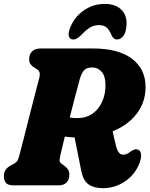

<svg xmlns="http://www.w3.org/2000/svg" viewBox="-20 -948 765 982"><path d="M695 -117.5Q672.5 -56.5 620.5 -21Q568.5 14.5 506 14.5Q460 14.5 433 -4.8Q406 -24 396 -72.5L361.5 -245Q335 -246 311.5 -249.5Q304.5 -220 298.5 -195Q292.5 -170 288.5 -153.5Q282.5 -127.5 286 -121Q289.5 -114.5 296 -109.5L306.5 -102Q319.5 -93 327 -82.2Q334.5 -71.5 334.5 -54Q334.5 -29.5 320.8 -14.8Q307 0 279 0H49.5Q19.5 0 9.5 -13.5Q-0.5 -27 0 -47Q-0.5 -67.5 10.2 -81.2Q21 -95 34.5 -101.5L49.5 -109.5Q60.5 -115.5 66.8 -123Q73 -130.5 78 -149.5Q88 -187.5 101.8 -241.2Q115.5 -295 130.2 -353.5Q145 -412 159 -465.5Q173 -519 182.5 -556.5Q188 -581.5 169.5 -593.5L156 -602Q142.5 -610.5 135.8 -620Q129 -629.5 129.5 -644.5Q129 -669.5 143.8 -684.8Q158.5 -700 186.5 -700H457Q585 -700 654.8 -647.8Q724.5 -595.5 724.5 -503Q724.5 -426.5 680 -367.5Q635.5 -308.5 556 -276.5L572 -206Q577 -184.5 585.8 -170.8Q594.5 -157 609.5 -157Q628 -157 645 -170.5Q654 -178 664.8 -182.2Q675.5 -186.5 686 -182.5Q699 -178 701.2 -160Q703.5 -142 695 -117.5ZM389 -547Q381.5 -519.5 366.8 -464Q352 -408.5 336.5 -347Q354 -344 375.5 -344Q421.5 -344 453.8 -367.2Q486 -390.5 502.8 -428.5Q519.5 -466.5 519.5 -511.5Q519.5 -558.5 500 -580.8Q480.5 -603 452.5 -603Q422 -603 409.2 -587.5Q396.5 -572 389 -547ZM486 -819.5Q461.5 -819.5 441.5 -808Q421.5 -796.5 400 -773Q387 -760 376.5 -753Q366 -746 355 -746Q338 -746 333 -760.8Q328 -775.5 336 -799Q357.5 -858.5 406.5 -893.2Q455.5 -928 515.5 -928Q575.5 -928 605.5 -893.2Q635.5 -858.5 624.5 -799Q621 -775.5 608 -760.8Q595 -746 577.5 -746Q559.5 -746 548 -773Q538.5 -796.5 524.5 -808Q510.5 -819.5 486 -819.5Z"/></svg>

Font: Fraunces 144pt SuperSoft Black
Style: Italic
Weight: 900
Italic angle: -16°
Version: Version 1.000;[b76b70a41]